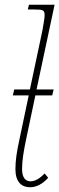

<svg xmlns="http://www.w3.org/2000/svg" viewBox="-20 -780 250 809"><path d="M107 9C134 9 161 -6 183 -31L168 -49C150 -30 129 -16 109 -16C88 -16 73 -31 73 -67C73 -105 80 -144 89 -188L129 -378H200L206 -403H134L210 -760H102L97 -740H125C163 -740 168 -737 168 -715C168 -705 163 -676 159 -653L106 -403H40L34 -378H101L61 -188C51 -142 45 -105 45 -67C45 -13 71 9 107 9Z"/></svg>

Font: Noto Serif Condensed Thin
Style: Italic
Weight: 100
Width: 3
Italic angle: -12°
Designer: Monotype Design Team
Foundry: Monotype Imaging Inc.
Version: Version 2.013